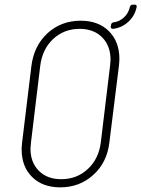

<svg xmlns="http://www.w3.org/2000/svg" viewBox="-20 -797 607 825"><path d="M73 -155Q73 -165 75 -185L115 -514Q126 -601 184.5 -654.5Q243 -708 327 -708Q403 -708 448 -663Q493 -618 493 -544Q493 -534 491 -514L450 -185Q440 -99 381 -45.5Q322 8 239 8Q163 8 118 -36.5Q73 -81 73 -155ZM413 -184 453 -515Q455 -533 455 -540Q455 -600 419 -636.5Q383 -673 322 -673Q255 -673 208.5 -629.5Q162 -586 153 -515L113 -184Q111 -166 111 -158Q111 -99 147 -63Q183 -27 243 -27Q310 -27 357 -70.5Q404 -114 413 -184ZM456 -683 457 -690Q459 -700 468 -701Q493 -704 512.5 -722Q532 -740 538 -767Q541 -777 550 -777H559Q569 -777 567 -766Q559 -728 530.5 -702.5Q502 -677 465 -673Q460 -673 457.5 -676Q455 -679 456 -683Z"/></svg>

Font: Barlow Semi Condensed ExLight
Style: Italic
Weight: 275
Width: 4
Italic angle: -7°
Designer: Jeremy Tribby
Foundry: Tribby Type
Version: Version 1.408